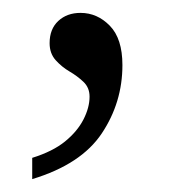

<svg xmlns="http://www.w3.org/2000/svg" viewBox="-20 -124 265 298"><path d="M30 154V121Q62 111 81 95.5Q100 80 109.5 61.5Q119 43 119 26Q119 12 109.5 3Q100 -6 88 -13Q76 -20 66.5 -30.5Q57 -41 57 -57Q57 -79 70.5 -91.5Q84 -104 105 -104Q131 -104 150.5 -84Q170 -64 170 -23Q170 35 138 83Q106 131 30 154Z"/></svg>

Font: Noto Serif Khmer Light
Style: Regular
Weight: 300
Version: Version 2.003